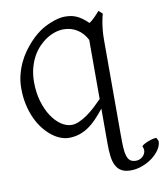

<svg xmlns="http://www.w3.org/2000/svg" viewBox="-94 -708 896 1030"><g transform="rotate(-10 354.5 -193.0)"><path d="M265.6 -51.3Q285.2 -51.3 306.9 -61Q328.6 -70.8 351.1 -86.4Q373.5 -102.1 395.3 -122.1Q417 -142.1 436.5 -162.1V-483.9Q417.5 -522 384.5 -543Q351.6 -564 309.6 -564Q287.6 -564 264.2 -556.6Q240.7 -549.3 218 -534.9Q195.3 -520.5 174.8 -499.3Q154.3 -478 138.9 -450Q123.5 -421.9 114.5 -387.2Q105.5 -352.5 105.5 -311.5Q105.5 -255.9 119.4 -208Q133.3 -160.2 156 -125.5Q178.7 -90.8 207.5 -71Q236.3 -51.3 265.6 -51.3ZM436.5 -109.9Q413.6 -80.6 391.1 -57.4Q368.7 -34.2 344.7 -18.1Q320.8 -2 294.7 6.3Q268.6 14.6 238.8 14.6Q217.3 14.6 193.6 5.6Q169.9 -3.4 147 -21.2Q124 -39.1 103.3 -65.2Q82.5 -91.3 66.7 -125.5Q50.8 -159.7 41.5 -201.2Q32.2 -242.7 32.2 -291.5Q32.2 -329.6 41 -364.3Q49.8 -398.9 64 -429Q78.1 -459 96.2 -484.1Q114.3 -509.3 133.1 -529.5Q151.9 -549.8 169.7 -564.2Q187.5 -578.6 201.7 -587.4Q218.3 -597.7 235.8 -605.5Q253.4 -613.3 270 -618.9Q286.6 -624.5 301.5 -627.2Q316.4 -629.9 327.6 -629.9Q342.8 -629.9 357.7 -627.9Q372.6 -626 387.7 -619.9Q402.8 -613.8 419.2 -602.5Q435.5 -591.3 454.1 -573.2Q461.9 -578.6 470 -585.4Q478 -592.3 485.4 -599.9Q492.7 -607.4 499.5 -615Q506.3 -622.6 512.2 -628.9L532.7 -610.4Q527.3 -592.3 523.4 -570.3Q520 -551.8 517.3 -526.1Q514.6 -500.5 514.6 -470.7V51.8Q514.6 89.4 516.1 116.9Q517.6 144.5 523.4 162.6Q529.3 180.7 540.5 189.2Q551.8 197.8 571.8 197.8Q582.5 197.8 592 193.8Q601.6 189.9 608.6 183.1Q615.7 176.3 619.9 167.7Q624 159.2 624 149.4Q624 139.6 618.7 128.9Q618.7 125 627.4 119.4Q636.2 113.8 648.9 108.4Q661.6 103 675.5 99.4Q689.5 95.7 699.7 95.7L709 114.7Q709 138.2 693.4 161.4Q677.7 184.6 653.1 202.9Q628.4 221.2 597.4 232.7Q566.4 244.1 535.6 244.1Q503.9 244.1 484.6 232.9Q465.3 221.7 454.6 200.7Q443.8 179.7 440.2 149.7Q436.5 119.6 436.5 82Z"/></g></svg>

Font: Noto Serif Devanagari
Style: Bold
Weight: 700
Designer: Monotype Design Team
Foundry: Monotype Imaging Inc.
Version: Version 1.01